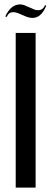

<svg xmlns="http://www.w3.org/2000/svg" viewBox="-20 -848 232 868"><path d="M10 -771C17 -787 26 -793 40 -793C49 -793 59 -790 77 -782L93 -775C105 -770 116 -767 127 -767C153 -767 174 -785 189 -822L184 -825C177 -809 167 -802 153 -802C146 -802 137 -803 126 -809L98 -821C88 -826 79 -828 70 -828C43 -828 21 -810 4 -774ZM51 -699V0H141V-699Z"/></svg>

Font: Moniqa SemBd Display
Style: Regular
Weight: 600
Designer: Rajesh Rajput
Foundry: Rajesh Rajput
Version: Version 1.000